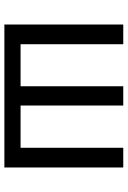

<svg xmlns="http://www.w3.org/2000/svg" viewBox="127 -710 583 877"><g transform="rotate(90 418.5 -271.5)"><path d="M92 0H745V-543H655V-74H462V-543H374V-74H182V-543H92Z"/></g></svg>

Font: Noto Sans CJK SC Regular
Style: Regular
Weight: 400
Designer: Ryoko NISHIZUKA (kana & ideographs); Paul D. Hunt (Latin, Greek & Cyrillic); Wenlong ZHANG (bopomofo); Sandoll Communica
Foundry: Adobe Systems Incorporated
Version: Version 1.004;PS 1.004;hotconv 1.0.82;makeotf.lib2.5.63406